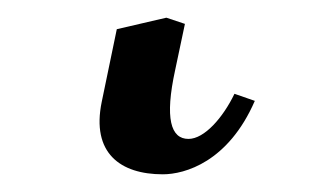

<svg xmlns="http://www.w3.org/2000/svg" viewBox="-20 41 371 217"><path d="M112 74 95 156C83 214 116 238 164 238C189 238 238 224 268 155L245 147C232 174 211 198 193 198C173 198 166 175 178 120L189 68L168 61Z"/></svg>

Font: Libertinus Sans
Style: Italic
Weight: 400
Italic angle: -12°
Designer: Philipp H. Poll, Khaled Hosny
Foundry: Caleb Maclennan
Version: Version 7.050;RELEASE